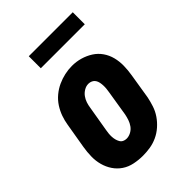

<svg xmlns="http://www.w3.org/2000/svg" viewBox="-213 -819 926 926"><g transform="rotate(-45 250.0 -356.5)"><path d="M206 8Q177 8 148 2Q119 -4 96 -19.5Q73 -35 57.5 -58Q42 -81 34.5 -108.5Q27 -136 27.5 -165.5Q28 -195 33 -225L55 -355Q59 -380 67.5 -404Q76 -428 90.5 -450.5Q105 -473 126 -490.5Q147 -508 171 -519Q195 -530 220 -535.5Q245 -541 270 -541Q300 -541 327.5 -533Q355 -525 378.5 -510Q402 -495 418 -472Q434 -449 441 -421.5Q448 -394 447.5 -364.5Q447 -335 442 -305L421 -175Q416 -151 408 -126.5Q400 -102 385 -80Q370 -58 349.5 -40Q329 -22 305 -11Q281 0 256 4Q231 8 206 8ZM209 -106Q224 -106 239 -114Q254 -122 263.5 -135.5Q273 -149 278 -164Q283 -179 286 -194L307 -324Q309 -335 310 -346Q311 -357 310.5 -367.5Q310 -378 308 -388Q306 -398 300.5 -406.5Q295 -415 285.5 -419.5Q276 -424 265 -424Q250 -424 235.5 -415.5Q221 -407 211.5 -394Q202 -381 197 -366Q192 -351 190 -336L168 -206Q166 -195 165 -184.5Q164 -174 164.5 -163.5Q165 -153 167.5 -143Q170 -133 175 -124Q180 -115 189 -110.5Q198 -106 209 -106ZM156 -639V-721H456V-639Z"/></g></svg>

Font: Iosevka Curly Slab HvObl
Style: Regular
Weight: 900
Italic angle: -9°
Monospace: yes
Designer: Belleve Invis
Foundry: Belleve Invis
Version: Version 11.1.0; ttfautohint (v1.8.3)